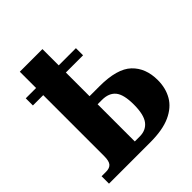

<svg xmlns="http://www.w3.org/2000/svg" viewBox="-208 -893 1026 1026"><g transform="rotate(-45 305.5 -380.0)"><path d="M23 0V-56H57Q84 -56 96.5 -70.5Q109 -85 109 -122V-583H31V-637H109V-760H280V-637H410V-583H280V-404H355Q488 -404 543.5 -351Q599 -298 599 -207Q599 -146 572 -99.5Q545 -53 487 -26.5Q429 0 335 0ZM317 -62Q365 -62 390.5 -95.5Q416 -129 416 -205Q416 -281 390.5 -312Q365 -343 313 -343H280V-62Z"/></g></svg>

Font: Noto Serif SemiCondensed ExtraBold
Style: Regular
Weight: 800
Width: 4
Designer: Monotype Design Team
Foundry: Monotype Imaging Inc.
Version: Version 2.015